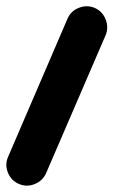

<svg xmlns="http://www.w3.org/2000/svg" viewBox="-84 -331 387 603"><path d="M213.4 -306.2Q237.8 -295.4 247.8 -270Q257.8 -244.6 247.6 -220.2L61 212.4Q50.3 236.8 24.9 247.1Q-0.5 257.3 -24.9 246.6Q-48.8 236.3 -59.1 211.2Q-69.3 186 -58.6 161.6L127.9 -272Q138.2 -296.4 163.6 -306.4Q189 -316.4 213.4 -306.2Z"/></svg>

Font: Mikhak-DS2-FD Bold
Style: Regular
Weight: 700
Designer: Amin Abedi
Version: Version 3.4